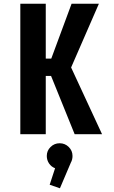

<svg xmlns="http://www.w3.org/2000/svg" viewBox="-20 -720 610 1030"><path d="M380.5 0 254 -312.5H225.5V0H89V-700H225.5V-405.5H255L364 -700H510.5L361.5 -358L527.5 0ZM369 116.5Q369 137 360 152.5L301.5 290L246.5 271L275.5 182.5Q255.5 175 243.2 157Q231 139 231 116.5Q231 88.5 251.2 68.5Q271.5 48.5 300 48.5Q328.5 48.5 348.8 68.5Q369 88.5 369 116.5Z"/></svg>

Font: League Mono Narrow SemiBold
Style: Regular
Weight: 600
Width: 3
Designer: Tyler Finck
Foundry: The League of Moveable Type / Tyler Finck
Version: Version 2.210